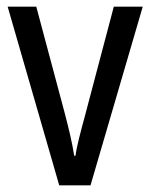

<svg xmlns="http://www.w3.org/2000/svg" viewBox="-20 -557 451 577"><path d="M158 0H252L409 -537H322L234 -204C222 -160 210 -115 207 -89H203C197 -129 185 -177 174 -219L89 -537H3Z"/></svg>

Font: Noto Sans Kannada Condensed
Style: Regular
Weight: 400
Width: 3
Designer: Jelle Bosma - Monotype Design Team
Foundry: Monotype Imaging Inc.
Version: Version 2.005